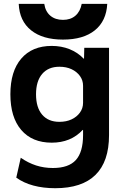

<svg xmlns="http://www.w3.org/2000/svg" viewBox="-20 -772 664 1012"><path d="M271.1 220Q207.9 220 156 206Q104.1 192 65.8 164.4L89.4 59.5Q128.4 86.5 170 100Q211.6 113.5 258.9 113.5Q341.5 113.5 379.7 71.6Q417.8 29.6 417.8 -60V-87.1H415.8Q384.6 -53.5 343.7 -36.7Q302.8 -20 252.8 -20Q149.4 -20 92.1 -86.8Q34.7 -153.7 34.7 -275Q34.7 -396.3 92.1 -463.2Q149.4 -530 252.8 -530Q303.4 -530 346.7 -512.8Q389.9 -495.5 420.9 -462.9H422.9L424.2 -520H554.7V-60Q554.7 79.5 483.4 149.7Q412.2 220 271.1 220ZM293 -129.8Q329.6 -129.8 357.2 -142.8Q384.8 -155.8 401.3 -178.5Q417.8 -201.2 417.8 -230.1V-319.9Q417.8 -348.8 401.3 -371.5Q384.8 -394.2 357.2 -407.2Q329.6 -420.2 293 -420.2Q234.6 -420.2 202.2 -382.2Q169.9 -344.2 169.9 -275Q169.9 -205.4 202.2 -167.6Q234.6 -129.8 293 -129.8ZM312 -563.3Q205 -563.3 143.9 -612.3Q82.7 -661.3 78.7 -751.7H213.3Q219.3 -711.3 245.3 -689.3Q271.3 -667.3 312 -667.3Q352 -667.3 377.5 -689.3Q403 -711.3 410.7 -751.7H545.3Q540.6 -661.3 480 -612.3Q419.3 -563.3 312 -563.3Z"/></svg>

Font: M PLUS 2 Thin
Style: Regular
Weight: 100
Designer: Coji Morishita
Foundry: UNDERFOREST DESIGN
Version: Version 1.001